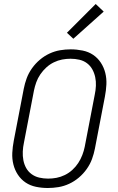

<svg xmlns="http://www.w3.org/2000/svg" viewBox="-20 -929 590 961"><path d="M219 12Q189 12 160 6Q131 0 108 -15.5Q85 -31 69.5 -54.5Q54 -78 47 -106Q40 -134 41.5 -164Q43 -194 49 -225L99 -485Q104 -511 113.5 -537Q123 -563 140 -587Q157 -611 179.5 -630Q202 -649 228 -661Q254 -673 280.5 -677.5Q307 -682 334 -682Q364 -682 393.5 -676Q423 -670 446 -654.5Q469 -639 484.5 -615.5Q500 -592 507 -564Q514 -536 512.5 -506Q511 -476 505 -445L455 -185Q450 -159 440.5 -133Q431 -107 414 -83Q397 -59 374.5 -40Q352 -21 326 -9Q300 3 273 7.5Q246 12 219 12ZM221 -35Q242 -35 263 -39Q284 -43 304.5 -53Q325 -63 342 -78.5Q359 -94 371.5 -113Q384 -132 392 -153Q400 -174 404 -194L454 -454Q459 -477 460 -499.5Q461 -522 456.5 -543Q452 -564 442 -582Q432 -600 415.5 -612.5Q399 -625 377.5 -630Q356 -635 333 -635Q312 -635 291 -631Q270 -627 249.5 -617Q229 -607 212 -591.5Q195 -576 182 -557Q169 -538 161.5 -517Q154 -496 150 -476L100 -216Q95 -193 94 -170.5Q93 -148 97 -127Q101 -106 111 -88Q121 -70 138 -57.5Q155 -45 176.5 -40Q198 -35 221 -35ZM347 -735 315 -765 459 -909 499 -871Z"/></svg>

Font: Lode Dark
Style: Italic
Weight: 400
Italic angle: -11°
Monospace: yes
Designer: Belleve Invis
Foundry: Belleve Invis
Version: Version 29.2.0; ttfautohint (v1.8.3)